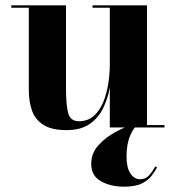

<svg xmlns="http://www.w3.org/2000/svg" viewBox="-20 -480 662 723"><path d="M571.5 150.5Q564 164.5 551.2 181.5Q538.5 198.5 514 210.8Q489.5 223 446.5 223Q397 223 360.2 202.5Q323.5 182 323.5 137Q323.5 97 351 66.5Q378.5 36 418.8 15Q459 -6 497 -17.5L500.5 -11Q484.5 -2 470.5 29.8Q456.5 61.5 456.5 110Q456.5 151 471 173Q485.5 195 507.5 195Q528 195 540.8 181Q553.5 167 565 146.5ZM228.5 -460V-146.5Q228.5 -83.5 237 -53.5Q245.5 -23.5 277 -23.5Q311 -23.5 333.5 -43.8Q356 -64 369 -96.2Q382 -128.5 387.8 -165.8Q393.5 -203 393.5 -237V-451H328.5V-460H533.5V-9H599.5V0H393.5V-151Q386.5 -110.5 368.8 -73.5Q351 -36.5 317.8 -13.2Q284.5 10 230.5 10Q174.5 10 143.5 -9.8Q112.5 -29.5 100.5 -63.5Q88.5 -97.5 88.5 -141V-451H22.5V-460Z"/></svg>

Font: Bodoni* 24pt
Style: Bold
Weight: 700
Version: Version 2.3